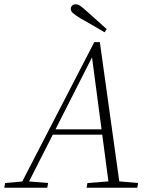

<svg xmlns="http://www.w3.org/2000/svg" viewBox="-54 -878 711 898"><path d="M-34 0 -30 -22 60 -30H75L171 -22L167 0ZM35 0 387 -681H413L508 0H457L374 -628H385L381 -619L67 0ZM179 -248 187 -273H452L451 -248ZM351 0 355 -22 471 -31H489L592 -22L588 0ZM445 -742 435 -727Q407 -744 378 -760.5Q349 -777 321 -793Q297 -808 287 -817Q277 -826 277 -836Q277 -846 283.5 -852Q290 -858 300 -858Q310 -858 320 -851.5Q330 -845 350 -827Q373 -806 397.5 -784.5Q422 -763 445 -742Z"/></svg>

Font: Source Serif 4 36pt Light
Style: Italic
Weight: 300
Italic angle: -12°
Designer: Frank Grießhammer
Foundry: Adobe Systems Incorporated
Version: Version 4.004;hotconv 1.0.116;makeotfexe 2.5.65601